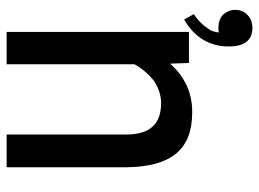

<svg xmlns="http://www.w3.org/2000/svg" viewBox="-121 -660 781 579"><g transform="rotate(90 269.5 -370.5)"><path d="M76.2 -549.8H169.9L171.9 -493.2Q232.4 -560.5 319.3 -559.6Q403.3 -559.6 443.4 -510.7Q483.4 -461.9 484.4 -361.3V0H385.7V-360.4Q385.7 -415 361.3 -440.4Q338.9 -465.8 291 -465.8Q256.8 -465.8 223.6 -444.3Q192.4 -418.9 173.8 -385.7V0H76.2ZM9.8 -688.5Q9.8 -712.9 24.4 -725.6Q38.1 -740.2 63.5 -741.2Q120.1 -741.2 120.1 -669.9Q120.1 -583 39.1 -535.2L22.5 -564.5Q49.8 -582 65.4 -606.4Q75.2 -617.2 78.1 -639.6Q75.2 -638.7 63.5 -638.7Q40 -638.7 24.4 -652.3Q9.8 -668.9 9.8 -688.5Z"/></g></svg>

Font: RobotoJAA
Style: Medium
Weight: 500
Version: Version 2.05; 2016-11-05